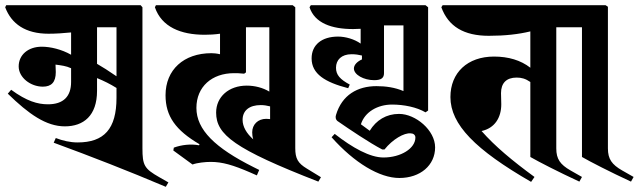

<svg xmlns="http://www.w3.org/2000/svg" viewBox="-20 -674 2462 740"><path d="M619 46 629 29 594 9C536 -24 529 -37 529 -103V-646L522 -654H4L0 -646C24 -582 78 -544 167 -544C194 -544 225 -546 254 -549V-463C217 -484 174 -494 141 -494C89 -494 52 -463 52 -418C52 -375 98 -340 145 -340C178 -340 195 -357 195 -396L194 -425C216 -422 235 -420 254 -411V-358C254 -302 224 -272 165 -272C125 -272 83 -284 23 -328L10 -313C91 -234 158 -187 230 -187C302 -187 354 -228 354 -324V-373C381 -362 405 -350 429 -335V-297C429 -177 381 -125 279 -125C250 -125 221 -132 195 -142L187 -124C334 -70 475 -15 619 46ZM354 -428V-569H429V-380C400 -400 375 -416 354 -428Z M1207 26 1217 9 1163 -24C1128 -45 1118 -63 1118 -103V-646L1108 -654H581L577 -646C603 -570 677 -540 769 -540C786 -540 807 -541 828 -544V-465C815 -468 803 -469 795 -469C688 -469 618 -405 618 -307C618 -226 657 -172 749 -118L747 -114C716 -120 680 -116 650 -105L648 -94L722 -40C741 -47 772 -50 792 -50C837 -50 878 -38 945 -9L970 2L979 -19L957 -30C809 -104 737 -174 737 -258C737 -340 797 -392 882 -392C892 -392 903 -392 921 -390L928 -395V-569H1018V-321C993 -336 962 -344 931 -344C862 -344 813 -301 813 -240C813 -155 883 -100 1207 26ZM915 -212C915 -248 941 -269 985 -269C998 -269 1009 -267 1021 -264V-215C1016 -215 1011 -216 1006 -216C974 -216 952 -194 952 -164C952 -156 953 -147 956 -137C930 -160 915 -186 915 -212Z M1322 -334 1328 -348C1291 -368 1275 -385 1275 -413C1275 -443 1296 -465 1335 -465C1351 -465 1362 -463 1375 -460V-445C1357 -437 1344 -424 1344 -410C1344 -386 1382 -365 1422 -365C1450 -365 1460 -374 1460 -392V-576H1535V-323C1502 -337 1467 -342 1431 -342C1358 -342 1298 -308 1275 -231C1272 -222 1274 -213 1280 -208C1326 -176 1405 -123 1453 -98H1462C1493 -137 1538 -163 1563 -160C1573 -160 1581 -154 1581 -144C1581 -102 1525 -67 1458 -67C1406 -67 1339 -104 1270 -158L1258 -145C1346 -46 1443 12 1519 12C1600 12 1657 -37 1657 -106C1657 -172 1582 -235 1518 -235C1469 -235 1430 -211 1405 -170L1371 -195C1386 -243 1436 -271 1491 -271C1537 -271 1586 -261 1620 -241L1630 -248V-646L1620 -654H1178L1173 -646C1193 -585 1258 -562 1341 -562L1370 -563V-506C1346 -523 1312 -533 1283 -533C1220 -533 1181 -501 1181 -449C1181 -389 1233 -357 1322 -334Z M2027 27 2040 8C1954 -55 1888 -110 1836 -169C1887 -180 1912 -221 1912 -272L1911 -315C1911 -354 1932 -375 1971 -375C1990 -375 2005 -371 2024 -358V-69C2057 -50 2131 -12 2213 26L2223 8L2179 -17C2139 -40 2124 -61 2124 -102V-646L2115 -654H1686L1681 -646C1708 -572 1768 -536 1864 -536C1926 -536 1979 -542 2024 -553V-413C1987 -442 1939 -456 1884 -456C1782 -456 1716 -394 1716 -300C1716 -194 1812 -97 2027 27Z M2223 -569V-69C2256 -50 2330 -12 2412 26L2422 8L2378 -17C2338 -40 2323 -61 2323 -102V-648L2314 -654H2051V-569Z"/></svg>

Font: Nithya Ranjana DU
Style: Regular
Weight: 400
Designer: Designed by Tathagata Biswas and Noopur Datye with help from Ananda Maharjan, Callijatra
Foundry: Ek Type
Version: Version 1.000;Glyphs 3.2.3 (3260)